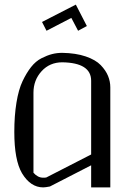

<svg xmlns="http://www.w3.org/2000/svg" viewBox="-20 -812 602 832"><path d="M308.6 -792 356.4 -699.2 318.4 -678.7 289.1 -734.4 181.6 -678.7 162.1 -716.8ZM250 -583Q308.6 -582 351.6 -567.4Q394.5 -552.7 416.5 -529.8Q438.5 -506.8 448.2 -482.9Q458 -459 458 -433.6V0H375V-95.7L196.3 -3.9Q176.8 0 167 0Q112.3 0 75.2 -61.5Q42 -118.2 42 -240.2Q42 -310.5 51.3 -367.2Q60.5 -423.8 77.6 -460Q94.7 -496.1 114.7 -521.5Q134.8 -546.9 159.7 -559.6Q184.6 -572.3 205.6 -577.6Q226.6 -583 250 -583ZM250 -542Q195.3 -542 160.2 -503.4Q125 -464.8 125 -410.2V-63.5Q143.6 -42 167 -42Q176.8 -42 180.7 -43L375 -142.6V-461.9Q375 -540 250 -542Z"/></svg>

Font: wanta
Style: Medium
Weight: 500
Version: Version 0.91